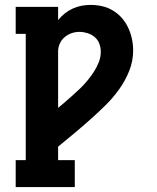

<svg xmlns="http://www.w3.org/2000/svg" viewBox="-20 -763 640 783"><path d="M44 0V-110H85V-625H44V-735H217V-681Q229 -696 244 -708Q259 -720 276.5 -728Q294 -736 312.5 -739.5Q331 -743 350 -743Q374 -743 397.5 -737.5Q421 -732 441.5 -719.5Q462 -707 477.5 -689Q493 -671 503 -649.5Q513 -628 518 -604.5Q523 -581 523 -557Q523 -514 507 -474Q491 -434 466 -399Q441 -364 410.5 -334Q380 -304 348 -275.5Q316 -247 283 -219.5Q250 -192 217 -165V-110H285V0ZM217 -323Q223 -328 229 -333Q235 -338 242 -344Q258 -358 274.5 -372.5Q291 -387 307 -402.5Q323 -418 337 -435Q351 -452 363 -470.5Q375 -489 383 -509.5Q391 -530 391 -552Q391 -569 385 -585Q379 -601 366 -612Q353 -623 336.5 -628Q320 -633 304 -633Q287 -633 271.5 -627.5Q256 -622 243.5 -611.5Q231 -601 224 -585.5Q217 -570 217 -554Z"/></svg>

Font: Iosevka Etoile Extrabold
Style: Regular
Weight: 800
Designer: Belleve Invis
Foundry: Belleve Invis
Version: Version 22.1.2; ttfautohint (v1.8.4)